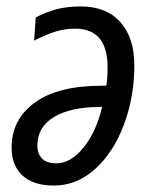

<svg xmlns="http://www.w3.org/2000/svg" viewBox="-20 -566 477 596"><path d="M16 -108Q16 -195 88 -247.5Q160 -300 297 -300H310Q314 -325 314 -357Q314 -477 213 -477Q182 -477 152.5 -468Q123 -459 86 -440L91 -512Q124 -529 156.5 -537.5Q189 -546 231 -546Q310 -546 353.5 -497.5Q397 -449 397 -363Q397 -266 365 -180Q333 -94 276 -42Q219 10 147 10Q84 10 50 -21Q16 -52 16 -108ZM297 -234H291Q200 -234 148 -203Q96 -172 96 -114Q96 -88 111 -73.5Q126 -59 155 -59Q199 -59 238.5 -107Q278 -155 297 -234Z"/></svg>

Font: Noto Sans UI Narrow
Style: Italic
Weight: 400
Width: 4
Italic angle: -12°
Designer: Monotype Design Team
Foundry: Monotype Imaging Inc.
Version: Version 1.001